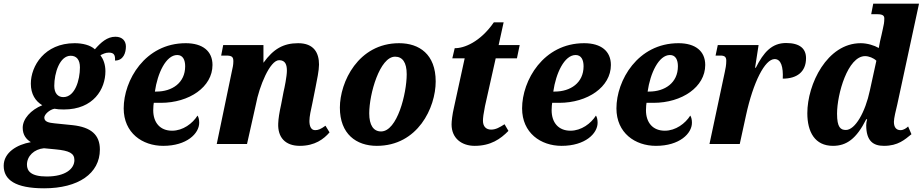

<svg xmlns="http://www.w3.org/2000/svg" viewBox="-85 -780 4998 1040"><path d="M154 240C339 240 456 160 456 30C456 -50 408 -91 309 -102L210 -112C180 -115 155 -120 155 -143C155 -160 183 -186 210 -191C225 -188 240 -187 261 -187C422 -187 486 -298 486 -394C486 -431 475 -459 459 -481C474 -488 486 -495 505 -495C532 -495 540 -482 538 -452C584 -452 597 -495 597 -528C597 -557 579 -581 540 -581C496 -581 462 -551 429 -513C404 -536 362 -546 319 -546C156 -546 82 -422 82 -327C82 -270 107 -232 144 -210C82 -185 38 -136 38 -88C38 -48 58 -25 82 -10C7 3 -65 46 -65 118C-65 194 -2 240 154 240ZM258 -254C230 -254 209 -273 209 -315C209 -384 238 -478 298 -478C329 -478 348 -457 348 -415C348 -346 321 -254 258 -254ZM168 176C82 176 61 146 61 112C61 65 100 28 153 23L216 29C290 36 318 50 318 87C318 134 270 176 168 176Z M799 10C927 10 994 -57 994 -115C994 -131 991 -145 985 -154C958 -111 906 -72 847 -72C782 -72 745 -116 745 -183C745 -203 747 -216 748 -223H786C940 -223 1066 -309 1066 -428C1066 -503 1013 -546 921 -546C700 -546 585 -344 585 -193C585 -60 686 10 799 10ZM754 -284C768 -383 814 -482 875 -482C906 -482 918 -455 918 -421C918 -331 847 -284 762 -284Z M1700 -63 1678 -99C1652 -80 1638 -75 1622 -75C1600 -75 1591 -96 1591 -125C1591 -149 1599 -185 1607 -221L1624 -306C1632 -346 1643 -399 1643 -430C1643 -493 1616 -546 1530 -546C1450 -546 1396 -515 1342 -440V-536H1124L1113 -479H1140C1172 -479 1179 -471 1179 -448C1179 -428 1175 -412 1172 -399L1089 0H1253L1301 -214C1319 -312 1377 -454 1427 -454C1462 -454 1469 -427 1469 -397C1469 -367 1456 -303 1451 -283L1438 -215C1428 -170 1423 -138 1422 -111C1419 -37 1459 10 1539 10C1621 10 1669 -27 1700 -63Z M1956 10C2178 10 2275 -197 2275 -339C2275 -486 2186 -546 2077 -546C1855 -546 1756 -335 1756 -197C1756 -54 1845 10 1956 10ZM1979 -68C1938 -68 1915 -102 1915 -166C1915 -271 1972 -473 2055 -473C2095 -473 2118 -442 2118 -378C2118 -274 2067 -68 1979 -68Z M2486 10C2573 10 2626 -27 2669 -71L2648 -107C2621 -90 2601 -78 2575 -78C2548 -78 2531 -95 2531 -126C2531 -142 2534 -165 2542 -205L2600 -464H2715L2730 -536H2616L2643 -659H2590C2516 -552 2428 -518 2378 -519L2365 -464H2432L2374 -198C2365 -160 2361 -123 2361 -106C2361 -30 2417 10 2486 10Z M2957 10C3085 10 3152 -57 3152 -115C3152 -131 3149 -145 3143 -154C3116 -111 3064 -72 3005 -72C2940 -72 2903 -116 2903 -183C2903 -203 2905 -216 2906 -223H2944C3098 -223 3224 -309 3224 -428C3224 -503 3171 -546 3079 -546C2858 -546 2743 -344 2743 -193C2743 -60 2844 10 2957 10ZM2912 -284C2926 -383 2972 -482 3033 -482C3064 -482 3076 -455 3076 -421C3076 -331 3005 -284 2920 -284Z M3468 10C3596 10 3663 -57 3663 -115C3663 -131 3660 -145 3654 -154C3627 -111 3575 -72 3516 -72C3451 -72 3414 -116 3414 -183C3414 -203 3416 -216 3417 -223H3455C3609 -223 3735 -309 3735 -428C3735 -503 3682 -546 3590 -546C3369 -546 3254 -344 3254 -193C3254 -60 3355 10 3468 10ZM3423 -284C3437 -383 3483 -482 3544 -482C3575 -482 3587 -455 3587 -421C3587 -331 3516 -284 3431 -284Z M3758 0H3922L3956 -156C3995 -335 4058 -460 4111 -460C4146 -460 4158 -417 4155 -354C4231 -354 4281 -390 4281 -465C4281 -516 4248 -547 4173 -547C4096 -547 4051 -497 4009 -413H4005L4024 -536H3803L3791 -479H3817C3841 -479 3849 -471 3849 -451C3849 -428 3845 -408 3841 -390Z M4427 10C4500 10 4554 -28 4607 -134H4612C4609 -125 4607 -111 4607 -102C4607 -16 4645 10 4703 10C4780 10 4816 -24 4852 -53L4834 -95C4826 -87 4810 -75 4793 -75C4771 -75 4757 -89 4757 -120C4757 -140 4768 -184 4775 -213L4893 -760H4645L4634 -703H4667C4698 -703 4705 -694 4705 -680C4705 -658 4702 -645 4697 -623L4690 -591C4686 -576 4678 -540 4675 -520C4651 -534 4613 -546 4577 -546C4395 -546 4288 -324 4288 -167C4288 -65 4329 10 4427 10ZM4497 -76C4468 -76 4449 -90 4449 -164C4449 -270 4507 -476 4601 -476C4621 -476 4647 -466 4662 -451L4627 -291C4602 -172 4547 -76 4497 -76Z"/></svg>

Font: Noto Serif SemiCondensed Extra
Style: Italic
Weight: 800
Width: 4
Italic angle: -12°
Designer: Monotype Design Team
Foundry: Monotype Imaging Inc.
Version: Version 1.901